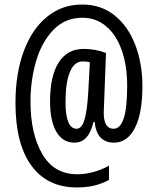

<svg xmlns="http://www.w3.org/2000/svg" viewBox="-20 -740 691 844"><path d="M481 -113Q405 -113 396 -204H391Q380 -158 359.5 -135.5Q339 -113 307 -113Q256 -113 228 -160.5Q200 -208 200 -294Q200 -406 238 -465.5Q276 -525 348 -525Q399 -525 446 -507L438 -299L436 -244Q436 -174 479 -174Q509 -174 524 -220Q539 -266 539 -364Q539 -452 515 -519.5Q491 -587 446.5 -624.5Q402 -662 343 -662Q265 -662 213.5 -607.5Q162 -553 138 -469Q114 -385 114 -294Q114 -153 165.5 -63.5Q217 26 320 26Q356 26 393 15.5Q430 5 459 -12V51Q427 68 393.5 76Q360 84 318 84Q188 84 118 -12Q48 -108 48 -287Q48 -418 85 -516.5Q122 -615 189 -668Q256 -721 343 -720Q424 -720 483.5 -672.5Q543 -625 574.5 -543Q606 -461 606 -362Q606 -242 573 -177.5Q540 -113 481 -113ZM317 -174Q339 -174 351 -212Q363 -250 368 -336L375 -466Q363 -470 343 -470Q307 -470 287.5 -424Q268 -378 268 -292Q268 -174 317 -174Z"/></svg>

Font: Noto Sans UI Cond
Style: Regular
Weight: 400
Width: 3
Designer: Monotype Design Team
Foundry: Monotype Imaging Inc.
Version: Version 1.001